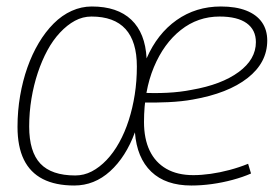

<svg xmlns="http://www.w3.org/2000/svg" viewBox="-20 -562 856 592"><path d="M209 10Q151 10 112 -10Q73 -30 53.5 -70Q34 -110 34 -171Q34 -220 42 -266.5Q50 -313 64.5 -354Q79 -395 99.5 -429.5Q120 -464 145.5 -489.5Q171 -515 201 -528.5Q231 -542 263 -542Q342 -542 385 -501Q428 -460 432 -382Q465 -458 524.5 -500Q584 -542 661 -542Q707 -542 739 -529.5Q771 -517 787.5 -493.5Q804 -470 804 -437Q804 -369 743.5 -321.5Q683 -274 574 -255Q541 -249 499 -247Q457 -245 417 -246L421 -276Q456 -274 496 -276Q536 -278 571 -285Q663 -301 716 -340Q769 -379 769 -432Q769 -470 740.5 -490.5Q712 -511 657 -511Q590 -511 537.5 -469.5Q485 -428 454.5 -355Q424 -282 424 -186Q424 -134 441.5 -97.5Q459 -61 493 -41.5Q527 -22 576 -22Q601 -22 629.5 -26Q658 -30 688 -38Q718 -46 745 -57L754 -27Q729 -16 697.5 -7.5Q666 1 633.5 5.5Q601 10 570 10Q491 10 446.5 -32.5Q402 -75 396 -154Q368 -78 319.5 -34Q271 10 209 10ZM212 -21Q239 -21 263 -33.5Q287 -46 308.5 -68.5Q330 -91 347.5 -122.5Q365 -154 377 -191.5Q389 -229 395.5 -270.5Q402 -312 402 -357Q402 -434 367 -472.5Q332 -511 262 -511Q235 -511 211 -498Q187 -485 165 -461.5Q143 -438 126 -406.5Q109 -375 96.5 -337.5Q84 -300 77 -258Q70 -216 70 -172Q70 -94 104.5 -57.5Q139 -21 212 -21Z"/></svg>

Font: Georama ExtraCondensed Thin ExtraLight
Style: Italic
Weight: 250
Italic angle: -9°
Version: Version 1.001